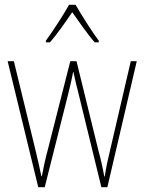

<svg xmlns="http://www.w3.org/2000/svg" viewBox="-20 -783 604 803"><path d="M296 -763H269C245 -720 197 -647 172 -613V-606H189C219 -640 257 -695 282 -732C310 -693 345 -641 376 -606H393V-613C373 -638 322 -718 296 -763ZM309 -389 404 0H429L552 -527H527L440 -153C430 -110 426 -95 418 -45H416C410 -79 402 -116 391 -156L300 -527H274L181 -161C169 -117 160 -73 155 -46H153C146 -80 139 -111 128 -157L38 -527H12L140 0H167L265 -389C273 -421 280 -451 286 -482H287C294 -451 300 -422 309 -389Z"/></svg>

Font: Noto Sans Sinhala Condensed Thin
Style: Regular
Weight: 100
Width: 3
Designer: Jelle Bosma - Monotype Design Team
Foundry: Monotype Imaging Inc.
Version: Version 2.006